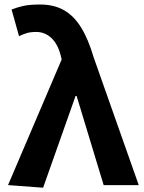

<svg xmlns="http://www.w3.org/2000/svg" viewBox="-20 -832 648 863"><path d="M173.8 11.7 16.1 0 257.2 -564.7 252.9 -582.6Q239.6 -634.6 210.6 -661.5Q181.5 -688.4 142.9 -688.4Q117.7 -688.4 100.6 -683.3Q83.6 -678.2 65.5 -669.6L32 -789.2Q57.7 -799.3 85.4 -805.5Q113.1 -811.7 160 -811.7Q222.3 -811.7 267 -786.5Q311.6 -761.4 344.2 -709Q376.8 -656.6 400.8 -574.8L603.6 0H445.9L324.4 -400.6H319.6Z"/></svg>

Font: Noto Sans JP
Style: Regular
Weight: 100
Designer: Ryoko NISHIZUKA 西塚涼子 (kana, bopomofo & ideographs); Paul D. Hunt (Latin, Greek & Cyrillic); Sandoll Communications 산돌커뮤니
Foundry: Adobe
Version: Version 2.004;hotconv 1.0.118;makeotfexe 2.5.65603